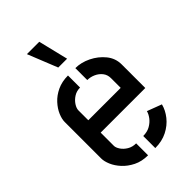

<svg xmlns="http://www.w3.org/2000/svg" viewBox="-227 -839 922 922"><g transform="rotate(-45 234.5 -377.5)"><path d="M203 -603 142 -755H226L263 -603ZM210 0Q168 0 136 -16Q104 -32 82.5 -55.5Q61 -79 50.5 -104Q40 -129 40 -148V-397Q40 -416 50.5 -441Q61 -466 82.5 -489.5Q104 -513 136 -528Q168 -543 209 -543V-461Q185 -461 166.5 -449Q148 -437 137 -420Q126 -403 126 -389V-322H346V-388Q346 -411 333 -427.5Q320 -444 300 -453Q280 -462 259 -462V-543Q298 -543 337 -524Q376 -505 402.5 -472.5Q429 -440 429 -398V-238H126V-148Q126 -136 136.5 -120Q147 -104 166 -92.5Q185 -81 210 -81ZM259 0V-82Q287 -82 307 -93.5Q327 -105 339.5 -121.5Q352 -138 356 -154L430 -126Q422 -94 399 -65Q376 -36 340.5 -18Q305 0 259 0Z"/></g></svg>

Font: Stick No Bills Medium
Style: Regular
Weight: 500
Version: Version 2.000